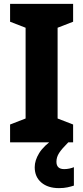

<svg xmlns="http://www.w3.org/2000/svg" viewBox="-20 -734 430 990"><path d="M357 0H32V-92L112 -123V-591L32 -622V-714H357V-622L277 -591V-123L357 -92ZM271 100Q271 138 311 138Q325 138 338.5 135Q352 132 361 128V223Q346 228 327.5 232Q309 236 284 236Q227 236 193 207Q159 178 159 128Q159 93 182 55.5Q205 18 260 -20L332 0Q299 33 285 54.5Q271 76 271 100Z"/></svg>

Font: Noto Sans Khmer UI SemiCondensed ExtraBold
Style: Regular
Weight: 800
Width: 4
Designer: Danh Hong and the Monotype Design Team
Foundry: Monotype Imaging Inc.
Version: Version 2.002; ttfautohint (v1.8.4.7-5d5b)